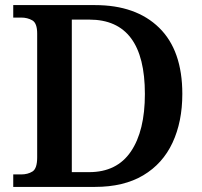

<svg xmlns="http://www.w3.org/2000/svg" viewBox="-20 -734 792 754"><path d="M32 0V-49H63Q89 -49 107.5 -60.5Q126 -72 126 -116V-602Q126 -643 107 -654Q88 -665 63 -665H32V-714H353Q514 -714 605 -625Q696 -536 696 -365Q696 -256 657.5 -173.5Q619 -91 542.5 -45.5Q466 0 353 0ZM330 -58Q439 -58 494 -139Q549 -220 549 -365Q549 -657 331 -657H262V-58Z"/></svg>

Font: Noto Serif Thai SemiBold
Style: Regular
Weight: 600
Designer: Monotype Design Team
Foundry: Monotype Imaging Inc.
Version: Version 2.001; ttfautohint (v1.8.4.7-5d5b)